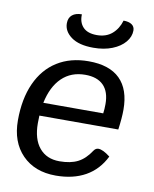

<svg xmlns="http://www.w3.org/2000/svg" viewBox="-88 -848 742 925"><g transform="rotate(10 283.5 -386.0)"><path d="M121 -261Q120 -249 120 -224Q120 -146 155.5 -103.5Q191 -61 254 -61Q308 -61 343.5 -79Q379 -97 407 -140Q416 -153 429 -153Q451 -153 487 -125Q454 -58 393.5 -24Q333 10 248 10Q145 10 84 -52.5Q23 -115 23 -221Q23 -326 57.5 -402.5Q92 -479 156.5 -519.5Q221 -560 310 -560Q412 -560 463.5 -509Q515 -458 515 -359Q515 -319 507 -261ZM129 -325H422Q425 -346 425 -371Q425 -431 394.5 -462Q364 -493 305 -493Q236 -493 191 -449.5Q146 -406 129 -325ZM174 -722Q174 -749 191 -763Q208 -777 238 -777Q236 -738 258 -714.5Q280 -691 326 -691Q371 -691 400 -716Q429 -741 441 -782Q467 -782 481.5 -772Q496 -762 496 -743Q496 -713 474 -686.5Q452 -660 412 -644Q372 -628 320 -628Q249 -628 211.5 -655.5Q174 -683 174 -722Z"/></g></svg>

Font: Krub Medium
Style: Italic
Weight: 500
Italic angle: -8°
Designer: Ekaluck Peanpanawate
Foundry: Cadson Demak Co.,Ltd.
Version: Version 1.000; ttfautohint (v1.6)